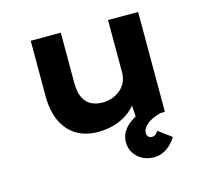

<svg xmlns="http://www.w3.org/2000/svg" viewBox="-106 -653 1065 986"><g transform="rotate(-15 426.5 -160.0)"><path d="M353 11Q286 11 238 -18Q190 -47 164 -102.5Q138 -158 138 -237V-531H298V-264Q298 -220 310.5 -190Q323 -160 349 -144.5Q375 -129 415 -129Q442 -129 466 -138Q490 -147 509 -163Q528 -179 538.5 -202Q549 -225 549 -253V-531H709V0H559L552 -109L581 -121Q569 -87 537.5 -56.5Q506 -26 458.5 -7.5Q411 11 353 11ZM595 211Q562 211 534.5 196.5Q507 182 491 156.5Q475 131 475 100Q475 73 486.5 50.5Q498 28 520 9.5Q542 -9 573.5 -23.5Q605 -38 645 -49L687 0Q660 6 637 18Q614 30 600 46Q586 62 586 80Q586 92 593 99.5Q600 107 613 107Q624 107 631 101Q638 95 646 84L715 135Q706 152 688 170Q670 188 647 199.5Q624 211 595 211Z"/></g></svg>

Font: Lexend Giga
Style: Bold
Weight: 700
Version: Version 1.007